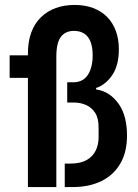

<svg xmlns="http://www.w3.org/2000/svg" viewBox="-20 -757 557 777"><path d="M93 0V-540Q93 -589 106.5 -625.5Q120 -662 145.5 -687Q171 -712 205.5 -724.5Q240 -737 282 -737Q324 -737 357 -724.5Q390 -712 413 -689Q436 -666 448.5 -632.5Q461 -599 461 -558Q461 -493 434.5 -453.5Q408 -414 369 -401V-395Q398 -391 421 -375.5Q444 -360 461 -335.5Q478 -311 486 -279Q494 -247 494 -209Q494 -140 466 -93.5Q438 -47 389 -23.5Q340 0 274 0H242V-95H265Q305 -95 330 -109Q355 -123 367 -147Q379 -171 379 -201V-242Q379 -279 365 -300.5Q351 -322 328.5 -332Q306 -342 280 -342H252V-424H276Q316 -424 335.5 -454Q355 -484 355 -532Q355 -583 335.5 -607.5Q316 -632 279 -632Q245 -632 226.5 -608Q208 -584 208 -528V0ZM19 -442V-533H180V-442Z"/></svg>

Font: Hubot Sans Condensed SemiBold
Style: Regular
Weight: 600
Width: 3
Designer: Deni Anggara
Foundry: GitHub, Inc., Subsidiary of Microsoft Corporation
Version: Version 2.000